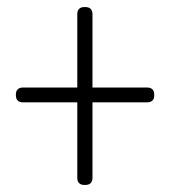

<svg xmlns="http://www.w3.org/2000/svg" viewBox="-20 -625 481 544"><path d="M199 -585V-377H45C32 -377 25 -370 25 -357V-355C25 -342 32 -335 45 -335H199V-121C199 -108 206 -101 219 -101H222C235 -101 242 -108 242 -121V-335H397C410 -335 417 -342 417 -355V-357C417 -370 410 -377 397 -377H242V-585C242 -598 235 -605 222 -605H219C206 -605 199 -598 199 -585Z"/></svg>

Font: 寒蝉锦书宋 CompactLight
Style: Bold
Weight: 400
Width: 4
Designer: 寒蝉锦书宋{Warren} 思源宋体{Ryoko NISHIZUKA 西塚涼子 (kana & ideographs); Frank Grießhammer (Latin, Greek & Cyrillic); Wenlong ZHANG 
Foundry: Adobe & ChillType
Version: Version 2.000;Glyphs 3.1.1 (3135)